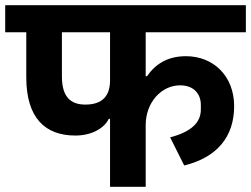

<svg xmlns="http://www.w3.org/2000/svg" viewBox="-40 -718 965 738"><path d="M383 0H520V-237C520 -325 581 -390 652 -390C707 -390 732 -355 732 -315V-297C732 -248 697 -212 614 -190L668 -82C795 -113 860 -193 860 -310C860 -426 780 -502 675 -502C603 -502 557 -471 525 -425H520V-594H905V-698H-20V-594H61V-421C61 -265 133 -197 250 -197C311 -197 360 -224 378 -261H383ZM198 -424V-594H383V-409C383 -351 355 -316 288 -316C230 -316 198 -347 198 -424Z"/></svg>

Font: IBM Plex Devanagari
Style: Bold
Weight: 700
Designer: Mike Abbink, Paul van der Laan, Pieter van Rosmalen, Erin McLaughlin
Foundry: Bold Monday
Version: Version 1.0